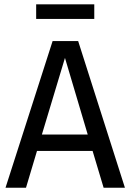

<svg xmlns="http://www.w3.org/2000/svg" viewBox="-20 -882 613 902"><path d="M422.9 -861.8V-793H149.9V-861.8ZM466.8 0 415 -172.9H153.8L102.1 0H5.9L227.1 -689H347.2L566.9 0ZM176.8 -250H392.1L285.2 -609.9Z"/></svg>

Font: FiraGO
Style: Regular
Weight: 400
Designer: bBox Type
Foundry: bBox Type GmbH
Version: Version 1.001;PS 001.001;hotconv 1.0.88;makeotf.lib2.5.64775